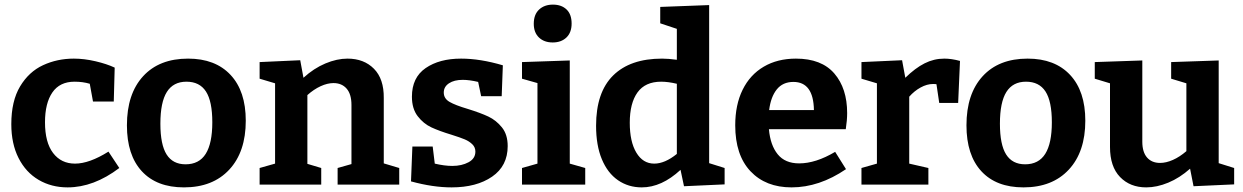

<svg xmlns="http://www.w3.org/2000/svg" viewBox="-20 -800 5385 832"><path d="M497 -72Q386 12 273 12Q203 12 147.5 -20.5Q92 -53 60.5 -115Q29 -177 29 -262Q29 -362 67 -425.5Q105 -489 166.5 -517.5Q228 -546 300 -546Q345 -546 394 -534.5Q443 -523 477 -507L473 -360H383L369 -437Q339 -446 303 -446Q239 -446 207 -399.5Q175 -353 175 -270Q175 -183 210 -137Q245 -91 305 -91Q367 -91 450 -143Z M1045 -277Q1045 -142 973.5 -65Q902 12 777 12Q659 12 594.5 -58Q530 -128 530 -257Q530 -393 600 -469.5Q670 -546 795 -546Q913 -546 979 -475.5Q1045 -405 1045 -277ZM675 -264Q675 -173 702 -130.5Q729 -88 784 -88Q843 -88 871.5 -133.5Q900 -179 900 -270Q900 -361 872.5 -403.5Q845 -446 788 -446Q731 -446 703 -401.5Q675 -357 675 -264Z M1643 -92 1710 -72V0H1443V-72L1503 -89V-345Q1503 -392 1482 -416Q1461 -440 1425 -440Q1399 -440 1369.5 -426.5Q1340 -413 1312 -388V-90L1372 -72V0H1105V-72L1172 -91V-439L1105 -459V-531L1281 -539L1295 -463Q1340 -504 1390 -525Q1440 -546 1486 -546Q1557 -546 1600.5 -502Q1644 -458 1643 -375Z M2007 -328Q2062 -311 2096 -295Q2130 -279 2155 -248Q2180 -217 2180 -167Q2180 -81 2112.5 -34.5Q2045 12 1937 12Q1856 12 1761 -14L1767 -165H1855L1864 -91Q1906 -81 1940 -81Q1981 -81 2010.5 -97Q2040 -113 2040 -143Q2040 -162 2026.5 -175Q2013 -188 1994 -196Q1975 -204 1937 -216Q1884 -232 1849.5 -248Q1815 -264 1790 -296.5Q1765 -329 1765 -381Q1765 -464 1824.5 -505Q1884 -546 1978 -546Q2061 -546 2159 -517L2154 -383H2065L2052 -445Q2014 -454 1985 -454Q1948 -454 1925.5 -439Q1903 -424 1903 -399Q1903 -373 1928 -358.5Q1953 -344 2007 -328Z M2449 -538V-91L2516 -72V0H2242V-72L2309 -91V-440L2242 -459V-531ZM2293 -697Q2293 -737 2316 -758.5Q2339 -780 2376 -780Q2413 -780 2435 -759Q2457 -738 2457 -698Q2457 -659 2434.5 -637.5Q2412 -616 2375 -616Q2338 -616 2315.5 -637.5Q2293 -659 2293 -697Z M3053 -93 3120 -72V-1L2944 7L2929 -64Q2847 12 2761 12Q2703 12 2658 -19Q2613 -50 2588 -110Q2563 -170 2563 -255Q2563 -400 2637 -473Q2711 -546 2849 -546Q2876 -546 2913 -541V-675L2841 -699V-770L3053 -778ZM2815 -91Q2861 -91 2913 -133V-437Q2875 -446 2845 -446Q2776 -446 2742.5 -399.5Q2709 -353 2709 -268Q2709 -186 2737.5 -138.5Q2766 -91 2815 -91Z M3599 -142 3646 -67Q3530 12 3410 12Q3298 12 3232 -58Q3166 -128 3166 -257Q3166 -346 3198 -411Q3230 -476 3289.5 -511Q3349 -546 3429 -546Q3540 -546 3595.5 -481.5Q3651 -417 3651 -310Q3651 -279 3645 -240H3312Q3318 -171 3350 -131.5Q3382 -92 3443 -92Q3515 -92 3599 -142ZM3313 -323H3507Q3505 -445 3418 -445Q3372 -445 3346 -412.5Q3320 -380 3313 -323Z M4140 -536 4132 -354H4050L4038 -435Q4034 -436 4023 -436Q3997 -436 3969.5 -421Q3942 -406 3920 -381V-91L4003 -72V0H3713V-72L3780 -91V-439L3713 -459V-531L3889 -539L3903 -463Q3946 -505 3986.5 -525.5Q4027 -546 4072 -546Q4103 -546 4140 -536Z M4683 -277Q4683 -142 4611.5 -65Q4540 12 4415 12Q4297 12 4232.5 -58Q4168 -128 4168 -257Q4168 -393 4238 -469.5Q4308 -546 4433 -546Q4551 -546 4617 -475.5Q4683 -405 4683 -277ZM4313 -264Q4313 -173 4340 -130.5Q4367 -88 4422 -88Q4481 -88 4509.5 -133.5Q4538 -179 4538 -270Q4538 -361 4510.5 -403.5Q4483 -446 4426 -446Q4369 -446 4341 -401.5Q4313 -357 4313 -264Z M5261 -93 5328 -72V-1L5152 7L5137 -69Q5092 -29 5042.5 -8.5Q4993 12 4947 12Q4877 12 4833.5 -33Q4790 -78 4790 -163V-439L4724 -459V-531L4930 -538V-186Q4930 -141 4950.5 -117.5Q4971 -94 5007 -94Q5033 -94 5062.5 -107Q5092 -120 5121 -145V-439L5055 -459V-531L5261 -538Z"/></svg>

Font: Bitter Pro
Style: Bold
Weight: 700
Designer: Sol Matas, and Bitter project Authors
Foundry: Sol Matas
Version: Version 1.010